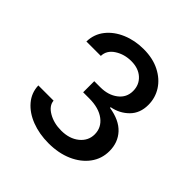

<svg xmlns="http://www.w3.org/2000/svg" viewBox="-153 -673 800 800"><g transform="rotate(45 247.0 -273.0)"><path d="M246.1 6.3Q191.9 6.3 146.7 -11Q101.6 -28.3 74.5 -60.1Q47.4 -91.8 45.9 -134.3H135.7Q137.7 -106.4 170.2 -87.4Q202.6 -68.4 246.1 -68.4Q294.9 -68.4 325.7 -93.5Q356.4 -118.7 356.4 -156.2Q356.4 -196.3 323.5 -221.2Q290.5 -246.1 233.9 -246.1H198.2V-311.5H233.9Q280.3 -311.5 311 -335Q341.8 -358.4 341.8 -397Q341.8 -433.6 316.2 -456.8Q290.5 -480 248.5 -480Q207.5 -480 175.8 -459.5Q144 -439 143.1 -405.3H58.1Q59.1 -449.2 85.2 -482.2Q111.3 -515.1 154.5 -533.4Q197.8 -551.8 249.5 -551.8Q304.2 -551.8 344.2 -531.2Q384.3 -510.7 406 -476.6Q427.7 -442.4 427.7 -400.9Q427.7 -352.1 397.5 -321.8Q367.2 -291.5 323.2 -283.2V-279.3Q385.7 -269.5 417.5 -235.4Q449.2 -201.2 449.2 -150.4Q449.2 -105 423.1 -69.6Q397 -34.2 351.1 -13.9Q305.2 6.3 246.1 6.3Z"/></g></svg>

Font: Adwaita Sans
Style: Regular
Weight: 400
Designer: Rasmus Andersson
Foundry: rsms
Version: Version 4.001;git-9221beed3